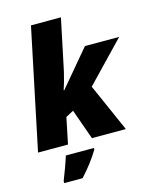

<svg xmlns="http://www.w3.org/2000/svg" viewBox="-140 -855 951 1170"><g transform="rotate(-15 335.5 -269.5)"><path d="M11 0H200L234 -165L283 -191L351 0H565L431 -303L671 -553H455L264 -326H260C268 -348 283 -400 291 -436L359 -760H170ZM117 208V221H233C277 173 315 124 347 71V61H170C157 104 134 165 117 208Z"/></g></svg>

Font: Noto Sans Black
Style: Italic
Weight: 900
Italic angle: -12°
Designer: Monotype Design Team
Foundry: Monotype Imaging Inc.
Version: Version 2.013